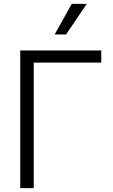

<svg xmlns="http://www.w3.org/2000/svg" viewBox="-20 -966 582 986"><path d="M500 -644.5H153.3V0H84V-707H500ZM348.6 -946.3H425.8L319.3 -789.1H260.7Z"/></svg>

Font: Pretendard JP Light
Style: Regular
Weight: 300
Designer: Base glyphs from Inter by Rasmus Andersson; Hangeul glyphs from Noto Sans CJK(Source Han Sans) by Jang Soo-young and Kan
Foundry: Kil Hyung-jin
Version: Version 1.309